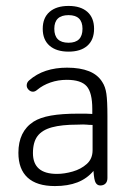

<svg xmlns="http://www.w3.org/2000/svg" viewBox="-20 -617 451 647"><path d="M291 -233Q278 -234 269.5 -234Q261 -234 255.5 -234Q250 -234 243 -234Q188 -234 151.5 -227.5Q115 -221 93 -207Q42 -174 42 -102Q42 -47 73 -18.5Q104 10 165 10Q209 10 241 -2.5Q273 -15 295 -41Q297 -10 302.5 -1Q308 8 318 8Q329 8 335.5 1.5Q342 -5 342 -17V-226Q342 -277 338.5 -301Q335 -325 325 -340Q310 -365 280 -377Q250 -389 206 -389Q167 -389 135 -378.5Q103 -368 78 -346Q70 -339 70 -329Q70 -321 76.5 -314.5Q83 -308 91 -308Q98 -308 105 -314Q124 -330 150 -339Q176 -348 205 -348Q253 -348 272 -326.5Q291 -305 291 -250ZM292 -196V-111Q292 -82 272.5 -64.5Q253 -47 225 -39Q197 -31 172 -31Q91 -31 91 -101Q91 -138 106.5 -158.5Q122 -179 155 -188Q188 -197 241 -197Q264 -198 271.5 -197Q279 -196 292 -196ZM211 -597Q170 -597 147 -577Q124 -557 124 -520Q124 -483 147 -463Q170 -443 211 -443Q252 -443 274.5 -463Q297 -483 297 -520Q297 -557 274.5 -577Q252 -597 211 -597ZM211 -566Q258 -566 258 -520Q258 -473 211 -473Q163 -473 163 -520Q163 -566 211 -566Z"/></svg>

Font: Beiruti Light
Style: Regular
Weight: 300
Designer: Arlette Boutros
Foundry: Boutros
Version: Version 1.41